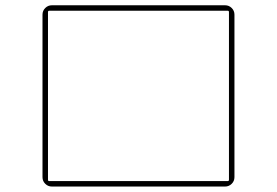

<svg xmlns="http://www.w3.org/2000/svg" viewBox="-20 -720 1040 721"><path d="M160.2 -674.8V-44.9Q160.2 -40 165 -40H835Q839.8 -40 839.8 -44.9V-674.8Q839.8 -679.7 835 -679.7H165Q160.2 -679.7 160.2 -674.8ZM174.8 -19.5Q160.2 -19.5 149.9 -29.8Q139.6 -40 139.6 -54.7V-665Q139.6 -679.7 149.9 -689.9Q160.2 -700.2 174.8 -700.2H825.2Q839.8 -700.2 850.1 -689.9Q860.4 -679.7 860.4 -665V-54.7Q860.4 -40 850.1 -29.8Q839.8 -19.5 825.2 -19.5Z"/></svg>

Font: Rounded Mgen+ 1mn thin
Style: Regular
Weight: 100
Designer: [Source Han Sans]
Ryoko NISHIZUKA  (kana & ideographs); Paul D. Hunt (Latin, Greek & Cyrillic); Wenlong ZHANG  (bopomofo
Version: Version 1.059.20150602